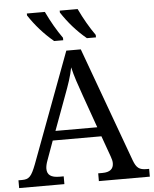

<svg xmlns="http://www.w3.org/2000/svg" viewBox="-61 -982 827 1032"><g transform="rotate(-5 352.5 -465.5)"><path d="M164.1 -133.8 202.1 -238.8H464.8L504.9 -127C510.3 -111.8 513.2 -101.1 513.2 -89.8C513.2 -58.1 493.2 -42 453.1 -42H430.2V0H705.1V-42H691.9C651.9 -42 636.7 -53.7 621.1 -95.2L395 -713.9H316.9L95.2 -120.1C70.3 -55.7 57.6 -42 19 -42H0V0H244.1V-42H221.2C176.3 -42 154.8 -57.1 154.8 -90.8C154.8 -102.1 158.2 -118.2 164.1 -133.8ZM123 -920.9C159.7 -864.7 204.1 -814.9 256.3 -771H305.2V-784.2C274.4 -827.6 246.1 -876.5 220.2 -931.2H123ZM221.2 -289.1 289.1 -473.1C311 -531.7 326.2 -574.7 335 -622.1C346.2 -573.7 363.8 -522.9 384.8 -463.9L446.8 -289.1ZM300.3 -920.9C336.9 -864.7 380.9 -814.5 433.1 -771H481.9V-784.2C451.2 -827.6 422.9 -876.5 397 -931.2H300.3Z"/></g></svg>

Font: The Erased English
Style: Regular
Weight: 400
Designer: Monotype Design team + ligartures altered by 180 Amsterdam
Foundry: Monotype Imaging Inc.
Version: Version 1.030;Glyphs 3.1.2 (3151)